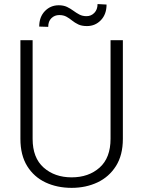

<svg xmlns="http://www.w3.org/2000/svg" viewBox="-20 -907 698 937"><path d="M519.5 -710.9H579.6V-229.5Q579.6 -149.9 545.9 -96.7Q512.2 -43.5 455.6 -16.8Q398.9 9.8 329.6 9.8Q258.8 9.8 202.1 -16.8Q145.5 -43.5 112.5 -96.7Q79.6 -149.9 79.6 -229.5V-710.9H139.2V-229.5Q139.2 -136.7 193.1 -89.1Q247.1 -41.5 329.6 -41.5Q412.6 -41.5 466.1 -89.1Q519.5 -136.7 519.5 -229.5ZM456.1 -887.2 500 -884.8Q500 -837.4 472.4 -808.6Q444.8 -779.8 404.3 -779.8Q378.9 -779.8 362.1 -787.8Q345.2 -795.9 332 -806.6Q318.8 -817.4 304.4 -825.4Q290 -833.5 269 -833.5Q246.6 -833.5 231 -818.4Q215.3 -803.2 215.3 -775.9L171.4 -777.3Q171.4 -824.2 199 -852.8Q226.6 -881.3 266.6 -881.3Q290 -881.3 306.9 -873.3Q323.7 -865.2 337.9 -854.7Q352.1 -844.2 367.2 -836.2Q382.3 -828.1 402.3 -828.1Q424.8 -828.1 440.4 -844.2Q456.1 -860.4 456.1 -887.2Z"/></svg>

Font: Vazirmatn RD UI ExtraLight
Style: Regular
Weight: 200
Designer: Saber Rastikerdar
Foundry: Saber Rastikerdar
Version: Version 33.003